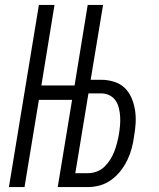

<svg xmlns="http://www.w3.org/2000/svg" viewBox="-20 -755 640 775"><path d="M16 0 137 -735H200L147 -410H281L334 -735H396L346 -433H388Q415 -433 440.5 -425Q466 -417 483.5 -400Q501 -383 511 -359.5Q521 -336 525 -310.5Q529 -285 527.5 -258Q526 -231 521 -204Q518 -180 511.5 -156Q505 -132 494 -109Q483 -86 467 -65.5Q451 -45 430 -29.5Q409 -14 384.5 -7Q360 0 336 0H213L271 -352H137L79 0ZM336 -56Q353 -56 370.5 -62.5Q388 -69 401.5 -82Q415 -95 425 -111Q435 -127 441.5 -144Q448 -161 452.5 -178.5Q457 -196 460 -213Q463 -231 464.5 -249Q466 -267 465 -284Q464 -301 460 -318Q456 -335 447 -348.5Q438 -362 422.5 -370Q407 -378 389 -378H337L284 -56Z"/></svg>

Font: Iosevka Light Extended Oblique
Style: Regular
Weight: 300
Width: 7
Italic angle: -9°
Monospace: yes
Designer: Belleve Invis
Foundry: Belleve Invis
Version: Version 32.5.0; ttfautohint (v1.8.4)